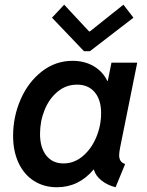

<svg xmlns="http://www.w3.org/2000/svg" viewBox="-20 -787 624 815"><path d="M35.6 -210.4Q35.6 -291.5 67.6 -365Q99.6 -438.5 157.5 -483.6Q215.3 -528.8 288.1 -528.8Q338.9 -528.8 377.7 -506.1Q416.5 -483.4 435.5 -443.4H437.5L453.1 -521H562.5L489.7 -159.7Q485.8 -140.1 485.8 -127.9Q485.8 -113.8 491.7 -104.5Q497.6 -95.2 511.2 -90.8L470.7 7.8Q435.5 -1 410.4 -21.2Q385.3 -41.5 378.4 -67.4H377.4Q314 7.8 221.7 7.8Q166.5 7.8 124.3 -19Q82 -45.9 58.8 -95.5Q35.6 -145 35.6 -210.4ZM409.2 -306.6Q409.2 -363.3 382.1 -395.5Q355 -427.7 307.1 -427.7Q260.7 -427.7 224.9 -398.2Q189 -368.7 169.4 -320.6Q149.9 -272.5 149.9 -218.8Q149.9 -160.6 176.3 -127Q202.6 -93.3 249.5 -93.3Q294.9 -93.3 331.5 -124.3Q368.2 -155.3 388.7 -204.6Q409.2 -253.9 409.2 -306.6ZM200.7 -711.9 252.4 -767.1 357.9 -653.8H361.8L503.9 -767.1L546.4 -711.9L361.8 -569.8H336.4Z"/></svg>

Font: Reddit Sans Fudge SmBold Italic
Style: Regular
Weight: 600
Italic angle: -11.25°
Designer: Stephen Hutchings
Version: Version 1.013